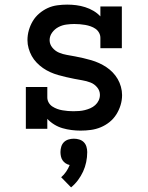

<svg xmlns="http://www.w3.org/2000/svg" viewBox="-20 -558 640 832"><path d="M329 8Q310 8 290 5.5Q270 3 251 -2.5Q232 -8 215 -18.5Q198 -29 185 -43V0H92V-181H185V-136Q185 -124 191 -113.5Q197 -103 207 -96.5Q217 -90 228 -86Q239 -82 251 -80Q263 -78 274.5 -77Q286 -76 298 -76Q311 -76 323.5 -77Q336 -78 348 -81Q360 -84 371.5 -89Q383 -94 392.5 -102.5Q402 -111 407.5 -122.5Q413 -134 413 -147Q413 -165 401 -179.5Q389 -194 372 -200.5Q355 -207 337 -210Q319 -213 301.5 -216.5Q284 -220 266.5 -224Q249 -228 231.5 -233Q214 -238 197.5 -245.5Q181 -253 166.5 -263Q152 -273 139 -286.5Q126 -300 117.5 -315.5Q109 -331 104 -348.5Q99 -366 99 -384Q99 -406 105 -427Q111 -448 122 -466.5Q133 -485 150 -499.5Q167 -514 186.5 -523Q206 -532 228 -535Q250 -538 271 -538Q291 -538 310.5 -535.5Q330 -533 349 -527Q368 -521 385 -511Q402 -501 415 -487V-530H508V-349H415V-394Q415 -406 409 -416.5Q403 -427 393.5 -433.5Q384 -440 372.5 -444Q361 -448 349.5 -450Q338 -452 326 -453Q314 -454 302 -454Q285 -454 267 -451.5Q249 -449 233 -440.5Q217 -432 206 -417Q195 -402 195 -384Q195 -366 207 -351.5Q219 -337 235.5 -330Q252 -323 270 -320Q288 -317 306 -313.5Q324 -310 341.5 -306Q359 -302 376 -297Q393 -292 409.5 -284.5Q426 -277 441 -267Q456 -257 468.5 -244Q481 -231 490 -215.5Q499 -200 504 -182Q509 -164 509 -146Q509 -124 502.5 -102.5Q496 -81 484 -62Q472 -43 454.5 -29Q437 -15 416.5 -6.5Q396 2 374 5Q352 8 329 8ZM288 254 245 210Q257 200 266.5 186Q276 172 282 157Q272 155 264 149.5Q256 144 251 136.5Q246 129 244 119.5Q242 110 242 101Q242 89 245.5 77.5Q249 66 257 58Q265 50 276.5 46.5Q288 43 300 43Q312 43 323.5 46.5Q335 50 343 58Q351 66 354.5 77.5Q358 89 358 101Q358 123 353.5 144.5Q349 166 340 185.5Q331 205 318 222.5Q305 240 288 254Z"/></svg>

Font: Iosevka Curly Slab MdEx
Style: Regular
Weight: 500
Width: 7
Monospace: yes
Designer: Belleve Invis
Foundry: Belleve Invis
Version: Version 11.1.0; ttfautohint (v1.8.3)